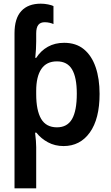

<svg xmlns="http://www.w3.org/2000/svg" viewBox="-20 -785 603 1045"><path d="M59 -604Q59 -685 96 -725Q133 -765 202 -765Q222 -765 241.5 -761Q261 -757 271 -752V-654Q263 -658 250 -661Q237 -664 223 -664Q200 -664 188.5 -649.5Q177 -635 177 -603V-560Q177 -520 172 -470H177Q202 -509 240.5 -530.5Q279 -552 329 -552Q394 -552 436.5 -517Q479 -482 500.5 -419.5Q522 -357 522 -274Q522 -138 469 -64Q416 10 326 10Q279 10 241 -10.5Q203 -31 178 -63H171Q174 -38 175.5 -18.5Q177 1 177 16V240H59ZM290 -92Q346 -92 372 -137Q398 -182 398 -275Q398 -364 372 -407.5Q346 -451 290 -451Q233 -451 205 -409.5Q177 -368 177 -290V-273Q177 -184 204 -138Q231 -92 290 -92Z"/></svg>

Font: Noto Sans Mono SemiCondensed SemiBold
Style: Regular
Weight: 600
Width: 4
Designer: Monotype Design Team
Foundry: Monotype Imaging Inc.
Version: Version 2.014; ttfautohint (v1.8.4.7-5d5b)